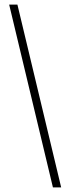

<svg xmlns="http://www.w3.org/2000/svg" viewBox="-20 -763 307 838"><path d="M211 55 20 -743H56L247 55Z"/></svg>

Font: Saira Thin Condensed
Style: Regular
Weight: 100
Width: 3
Version: Version 1.101